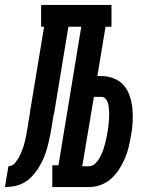

<svg xmlns="http://www.w3.org/2000/svg" viewBox="-76 -755 596 775"><path d="M-56 0 -42 -84Q-35 -84 -27.5 -87.5Q-20 -91 -15 -97.5Q-10 -104 -5.5 -110.5Q-1 -117 2.5 -124Q6 -131 9 -138.5Q12 -146 15 -153Q18 -160 20 -167.5Q22 -175 24 -182.5Q26 -190 27.5 -197.5Q29 -205 30.5 -212.5Q32 -220 33 -227.5Q34 -235 36 -243Q36 -247 37 -251Q38 -255 38 -259Q41 -273 43 -287Q45 -301 47 -315L102 -647H90V-735H374V-647H350L317 -448H333Q359 -448 383.5 -438.5Q408 -429 424 -410Q440 -391 448 -366.5Q456 -342 458.5 -316Q461 -290 459.5 -262.5Q458 -235 453 -209Q449 -185 443.5 -162Q438 -139 428.5 -116.5Q419 -94 405.5 -72.5Q392 -51 373 -34Q354 -17 330.5 -8.5Q307 0 283 0H135V-88H160L252 -647H200L143 -301Q142 -298 141.5 -295Q141 -292 140 -289Q137 -270 134 -251.5Q131 -233 127.5 -214.5Q124 -196 119.5 -177.5Q115 -159 109 -140.5Q103 -122 94.5 -104.5Q86 -87 75 -70.5Q64 -54 49.5 -39.5Q35 -25 17.5 -16Q0 -7 -19 -3.5Q-38 0 -56 0ZM283 -84Q297 -84 308 -94.5Q319 -105 326 -117.5Q333 -130 338 -143Q343 -156 346.5 -169Q350 -182 353 -195.5Q356 -209 358 -222Q360 -232 361 -242Q362 -252 363 -262Q364 -272 364.5 -282Q365 -292 364.5 -302Q364 -312 363 -322Q362 -332 359 -341Q356 -350 349.5 -357Q343 -364 333 -364H303L256 -84Z"/></svg>

Font: Iosevka Curly Slab SmBdObl
Style: Regular
Weight: 600
Italic angle: -9°
Monospace: yes
Designer: Belleve Invis
Foundry: Belleve Invis
Version: Version 11.0.0; ttfautohint (v1.8.3)